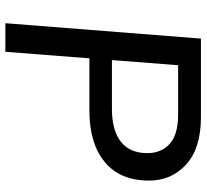

<svg xmlns="http://www.w3.org/2000/svg" viewBox="-46 -706 752 699"><g transform="rotate(90 329.5 -356.0)"><path d="M168 0H64L120 -712H406Q519 -712 578 -658.5Q637 -605 637 -523Q637 -418 569.5 -362Q502 -306 383 -306H177L182 -388H376Q454 -388 495.5 -420.5Q537 -453 537 -517Q537 -568 503 -598.5Q469 -629 396 -629H217Z"/></g></svg>

Font: Muli SemiBold
Style: Italic
Weight: 600
Italic angle: -4.541°
Designer: Vernon Adams
Foundry: Vernon Adams
Version: Version 2.100; ttfautohint (v1.8.1.43-b0c9)